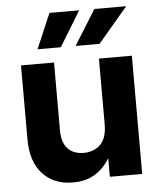

<svg xmlns="http://www.w3.org/2000/svg" viewBox="-53 -778 691 834"><g transform="rotate(-5 292.5 -360.5)"><path d="M231.9 10.7Q149.4 10.7 100.1 -42.2Q50.8 -95.2 50.8 -192.9V-515.6H194.8V-219.2Q194.8 -167.5 219.5 -140.4Q244.1 -113.3 289.6 -113.3Q334 -113.3 362.3 -141.1Q390.6 -168.9 390.6 -229V-515.6H534.2V0H393.1V-81.1Q366.7 -37.1 327.1 -13.2Q287.6 10.7 231.9 10.7ZM398.9 -579.1H294.4L389.6 -731.9H528.3ZM230 -579.1H128.4L193.8 -731.9H323.2Z"/></g></svg>

Font: Inter Display
Style: Bold
Weight: 700
Designer: Rasmus Andersson
Foundry: rsms
Version: Version 4.001;git-9221beed3